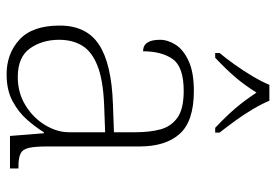

<svg xmlns="http://www.w3.org/2000/svg" viewBox="-144 -662 816 567"><g transform="rotate(90 263.5 -378.0)"><path d="M199 10Q138 10 96.5 -28Q55 -66 55 -147Q55 -226 111.5 -263Q168 -300 287 -304L370 -307V-371Q370 -413 361.5 -444.5Q353 -476 327 -494.5Q301 -513 248 -513Q177 -513 154 -480.5Q131 -448 131 -393Q97 -393 97 -443Q97 -466 111.5 -489Q126 -512 159.5 -527.5Q193 -543 248 -543Q337 -543 374.5 -501.5Q412 -460 412 -383V-111Q412 -75 416 -56.5Q420 -38 432.5 -31.5Q445 -25 471 -25H477V0H381L373 -100H370Q356 -77 334 -51.5Q312 -26 279 -8Q246 10 199 10ZM207 -23Q254 -23 291 -46Q328 -69 349 -104Q370 -139 370 -174V-281L289 -278Q216 -275 174 -258.5Q132 -242 114.5 -213.5Q97 -185 97 -145Q97 -95 122.5 -59Q148 -23 207 -23ZM136 -619Q152 -638 170.5 -664Q189 -690 205 -717Q221 -744 230 -766H277Q286 -744 302 -717Q318 -690 337 -664Q356 -638 371 -619V-606H357Q322 -639 299 -666Q276 -693 253 -728Q231 -693 208 -666Q185 -639 150 -606H136Z"/></g></svg>

Font: Noto Serif Tamil ExtraLight
Style: Regular
Weight: 200
Designer: Indian Type Foundry, Tom Grace, and the Monotype Design Team
Foundry: Monotype Imaging Inc.
Version: Version 2.004; ttfautohint (v1.8.4.7-5d5b)